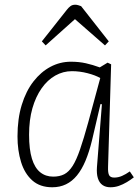

<svg xmlns="http://www.w3.org/2000/svg" viewBox="-20 -778 594 812"><path d="M437 -73Q436 -47 441.5 -37Q447 -27 463 -27Q480 -27 496 -34Q512 -41 529 -53L546 -28Q532 -17 516 -7.5Q500 2 483 8Q466 14 447 14Q427 14 413.5 4.5Q400 -5 394 -24Q388 -43 390 -71L411 -337L405 -338L369 -184Q357 -135 341.5 -98Q326 -61 305.5 -36Q285 -11 259 1.5Q233 14 201 14Q149 14 116.5 -15Q84 -44 69 -93Q54 -142 54 -201Q54 -276 72 -334.5Q90 -393 121.5 -433.5Q153 -474 193.5 -495.5Q234 -517 280 -517Q314 -517 343 -510.5Q372 -504 402 -493L435 -513L450 -506ZM205 -31Q232 -31 251.5 -41Q271 -51 287 -76Q303 -101 318.5 -146Q334 -191 353 -260L404 -448Q383 -460 350 -468.5Q317 -477 284 -477Q247 -477 214 -458.5Q181 -440 156 -404.5Q131 -369 117 -320Q103 -271 103 -208Q103 -146 115 -107Q127 -68 150 -49.5Q173 -31 205 -31ZM440 -603 424 -586 297 -697 173 -586 157 -603 263 -737Q270 -746 278 -752Q286 -758 298 -758Q305 -758 311 -756Q317 -754 323 -752Z"/></svg>

Font: Literata 18pt ExtraLight
Style: Italic
Weight: 250
Italic angle: -2°
Designer: Latin by Veronika Burian and Jose Scaglione. Greek by Irene Vlachou. Cyrillic by Vera Evstafieva
Foundry: TypeTogether
Version: Version 3.103;gftools[0.9.29]